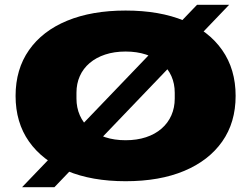

<svg xmlns="http://www.w3.org/2000/svg" viewBox="-20 -744 1048 801"><path d="M504 12Q363 12 260 -31Q157 -74 101 -153.5Q45 -233 45 -344Q45 -455 101 -535Q157 -615 260 -657.5Q363 -700 504 -700Q646 -700 748.5 -657.5Q851 -615 907 -535Q963 -455 963 -344Q963 -233 907 -153.5Q851 -74 748.5 -31Q646 12 504 12ZM504 -159Q551 -159 589 -171.5Q627 -184 654 -207.5Q681 -231 695 -263Q709 -295 709 -333V-357Q709 -395 695 -426.5Q681 -458 654 -481Q627 -504 589 -516.5Q551 -529 504 -529Q457 -529 419 -516.5Q381 -504 354 -481Q327 -458 313 -426.5Q299 -395 299 -357V-333Q299 -295 313 -263Q327 -231 354 -207.5Q381 -184 419 -171.5Q457 -159 504 -159ZM72 37 802 -724H936L207 37Z"/></svg>

Font: Archivo SemiBold Expanded Black
Style: Regular
Weight: 900
Width: 7
Version: Version 2.001